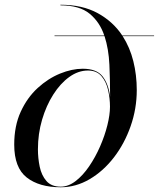

<svg xmlns="http://www.w3.org/2000/svg" viewBox="-20 -780 670 810"><path d="M210 -630H420Q401 -687 358 -722.2Q315 -757.5 235 -757.5V-760Q327.5 -760 392.2 -724.5Q457 -689 496 -630H630V-627.5H497.5Q528 -580 542.5 -521.8Q557 -463.5 557 -400Q557 -321.5 531.2 -248Q505.5 -174.5 460.8 -116.2Q416 -58 358 -24Q300 10 236 10Q145.5 10 92.8 -31.2Q40 -72.5 40 -170Q40 -249 67.5 -308.8Q95 -368.5 139 -408.8Q183 -449 233.2 -469.5Q283.5 -490 329 -490Q387 -490 412.2 -458.5Q437.5 -427 444.5 -372Q444.5 -440.5 441.5 -507Q438.5 -573.5 421 -627.5H210ZM140 -150Q140 -113 147.5 -76.8Q155 -40.5 175.8 -16.5Q196.5 7.5 236 7.5Q268.5 7.5 299.2 -16.2Q330 -40 356.2 -78.5Q382.5 -117 402.2 -162.2Q422 -207.5 433 -251.8Q444 -296 444 -330Q444 -365 436 -400.2Q428 -435.5 407.8 -459Q387.5 -482.5 351 -482.5Q310 -482.5 272.2 -455.2Q234.5 -428 204.8 -381.2Q175 -334.5 157.5 -275Q140 -215.5 140 -150Z"/></svg>

Font: Bodoni* 72pt
Style: Italic
Weight: 400
Italic angle: -13°
Version: Version 2.3